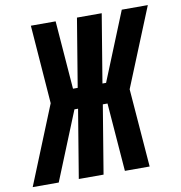

<svg xmlns="http://www.w3.org/2000/svg" viewBox="-112 -811 833 886"><g transform="rotate(-10 304.5 -367.5)"><path d="M-30 0 119 -367 91 -735H207L232 -415H254L307 -735H423L370 -415H387L517 -735H639L489 -367L518 0H402L377 -320H355L302 0H186L239 -320H222L92 0Z"/></g></svg>

Font: Iosevka Heavy Extended
Style: Italic
Weight: 900
Width: 7
Italic angle: -9°
Monospace: yes
Designer: Belleve Invis
Foundry: Belleve Invis
Version: Version 32.5.0; ttfautohint (v1.8.4)